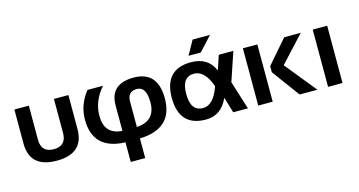

<svg xmlns="http://www.w3.org/2000/svg" viewBox="-89 -1086 3105 1660"><g transform="rotate(-15 1463.5 -256.0)"><path d="M53.7 -209V-512.7H183.1V-209Q183.1 -92.8 295.4 -92.8Q407.7 -92.8 407.7 -209V-512.7H537.1V-209Q537.1 9.8 295.4 9.8Q53.7 9.8 53.7 -209Z M708 -512.7H847.2Q749.5 -402.8 749.5 -268.6Q749.5 -102.5 908.2 -92.8V-319.8Q908.2 -512.7 1120.1 -512.7Q1335.4 -512.7 1335.4 -268.6Q1335.4 0 1037.6 9.8V185.5H908.2V9.8Q620.1 0 620.1 -268.6Q620.1 -402.8 708 -512.7ZM1206.1 -268.6Q1206.1 -410.2 1121.6 -410.2Q1037.6 -410.2 1037.6 -319.8V-92.8Q1206.1 -102.5 1206.1 -268.6Z M1394 -256.3Q1394 -512.7 1633.3 -512.7Q1785.2 -512.7 1840.3 -383.8L1883.3 -512.7H2013.7L1926.8 -254.9L2006.8 0H1875L1833 -141.6Q1771.5 0 1633.3 0Q1395 0 1394 -256.3ZM1633.3 -102.5Q1728.5 -102.5 1782.2 -258.3Q1728.5 -410.2 1633.3 -410.2Q1523.4 -410.2 1523.4 -258.3Q1523.4 -102.5 1633.3 -102.5ZM1698.7 -698.2H1854.5L1737.8 -571.8H1628.4Z M2617.2 -512.7 2401.9 -279.8 2628.9 0H2469.2L2287.1 -248V-302.7L2468.8 -512.7ZM2228.5 -512.7V0H2099.1V-512.7Z M2853.5 -512.7V0H2724.1V-512.7Z"/></g></svg>

Font: Voltera
Style: Bold
Weight: 700
Designer: Bernd Montag
Version: Version 1.301